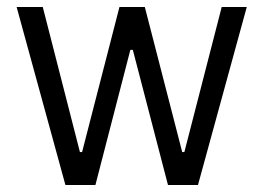

<svg xmlns="http://www.w3.org/2000/svg" viewBox="-20 -530 754 550"><path d="M167.4 0 27.6 -510H102.5L209 -94.3H215.1L322.2 -510H394.8L502 -94.3H508.1L615.1 -510H686.9L547.1 0H461.2L360.5 -387.1H353.4L253.3 0Z"/></svg>

Font: Saira Thin SemiCondensed
Style: Regular
Weight: 100
Width: 4
Version: Version 1.101